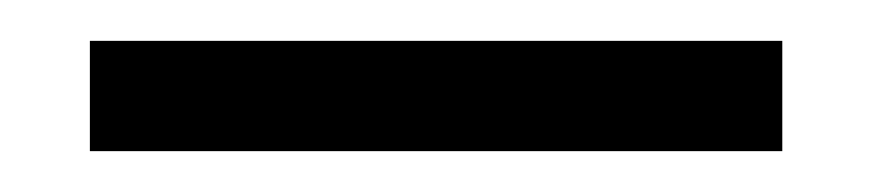

<svg xmlns="http://www.w3.org/2000/svg" viewBox="-20 -720 427 94"><path d="M24 -700H363V-646H24Z"/></svg>

Font: Poppins Light
Style: Regular
Weight: 300
Designer: Ninad Kale (Devanagari), Jonny Pinhorn (Latin)
Version: Version 5.002